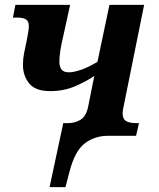

<svg xmlns="http://www.w3.org/2000/svg" viewBox="-20 -556 650 786"><path d="M183 210 239 -52H260Q287 -52 310 -66Q333 -80 341 -120L366 -245Q332 -222 286.5 -202.5Q241 -183 185 -183Q125 -183 99.5 -214.5Q74 -246 74 -290Q74 -315 78.5 -338Q83 -361 89 -388Q93 -410 95.5 -423.5Q98 -437 98 -449Q98 -469 86.5 -476.5Q75 -484 50 -484H33L43 -536H267L237 -399Q231 -375 227 -348.5Q223 -322 223 -305Q223 -284 231.5 -272Q240 -260 262 -260Q282 -260 312.5 -270.5Q343 -281 379 -303L428 -536H570L486 -120Q482 -103 482 -92Q482 -69 496 -60.5Q510 -52 538 -52H549L537 0H421Q368 0 327 31Q286 62 264 149L248 210Z"/></svg>

Font: Noto Serif SemiCondensed
Style: Bold Italic
Weight: 700
Width: 4
Italic angle: -12°
Designer: Monotype Design Team
Foundry: Monotype Imaging Inc.
Version: Version 2.014